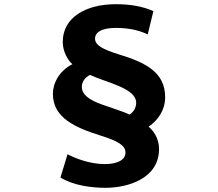

<svg xmlns="http://www.w3.org/2000/svg" viewBox="-20 -768 1040 915"><path d="M684 -604 711 -715C657 -739 597 -748 532 -748C389 -748 279 -685 279 -568C279 -524 302 -482 325 -462C263 -431 232 -372 232 -321C232 -206 339 -160 459 -122C542 -96 578 -75 578 -41C578 -5 538 14 479 14C408 14 337 -14 302 -33L268 78C330 116 415 127 483 127C591 127 738 82 738 -58C738 -110 709 -148 688 -164C735 -197 767 -244 767 -305C767 -424 673 -470 549 -508C469 -533 433 -552 433 -584C433 -615 466 -635 532 -635C600 -635 649 -621 684 -604ZM370 -354C370 -380 387 -400 409 -411C484 -375 629 -349 629 -278C629 -255 616 -233 597 -222C572 -235 518 -251 466 -270C400 -293 370 -320 370 -354Z"/></svg>

Font: コーポレート・ロゴ ver3 Bold
Style: Regular
Weight: 700
Designer: [KANA_main] LOGOTYPE.JP [Source Han Sans] Ryoko NISHIZUKA 西塚涼子 (kana, bopomofo & ideographs); Paul D. Hunt (Latin, Greek
Version: Version 12.001;FEAKit 1.0